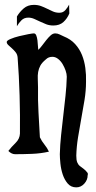

<svg xmlns="http://www.w3.org/2000/svg" viewBox="-20 -666 416 828"><path d="M126 -522Q133 -522 136.5 -513Q140 -504 141.5 -492Q143 -480 143.5 -468.5Q144 -457 145 -451Q152 -457 161 -469Q170 -481 179.5 -493Q189 -505 198.5 -513.5Q208 -522 218 -522Q228 -522 237 -517.5Q246 -513 255 -509Q285 -497 304 -476Q323 -455 333.5 -429Q344 -403 348 -373Q352 -343 351 -314Q351 -275 344.5 -235Q338 -195 330.5 -154.5Q323 -114 316.5 -73.5Q310 -33 309 5Q309 24 313 34Q317 44 324.5 50Q332 56 340.5 62Q349 68 358 80Q360 85 358 90Q358 110 343.5 126Q329 142 309 142Q286 142 272 125.5Q258 109 250.5 86.5Q243 64 240.5 39.5Q238 15 238 -1Q239 -41 243.5 -83.5Q248 -126 253 -168.5Q258 -211 262.5 -253Q267 -295 268 -335Q268 -347 263 -361.5Q258 -376 250 -389.5Q242 -403 230.5 -412Q219 -421 206 -421Q189 -421 178 -410Q161 -396 154 -383Q147 -370 144.5 -355.5Q142 -341 143 -324.5Q144 -308 144 -289Q143 -235 146 -181.5Q149 -128 152 -74Q160 -57 171.5 -43Q183 -29 191 -12Q156 -4 118 -2.5Q80 -1 45 -1Q30 -1 16 -15Q29 -32 47 -49.5Q65 -67 66 -90Q67 -169 64.5 -254.5Q62 -340 56 -418Q55 -431 47.5 -440.5Q40 -450 31.5 -457.5Q23 -465 16 -471.5Q9 -478 9 -485Q9 -491 25.5 -498Q42 -505 62.5 -510Q83 -515 101.5 -518.5Q120 -522 126 -522ZM279 -608Q270 -586 253.5 -571Q237 -556 210 -556Q193 -556 179 -561.5Q165 -567 152.5 -573Q140 -579 127.5 -584.5Q115 -590 102 -590Q84 -590 72.5 -578.5Q61 -567 53 -553V-595Q65 -615 82.5 -630Q100 -645 126 -645Q143 -645 156.5 -640Q170 -635 183 -628.5Q196 -622 208.5 -616.5Q221 -611 236 -611Q252 -611 262 -622.5Q272 -634 278 -646Z"/></svg>

Font: Teutonic
Style: Regular
Weight: 400
Designer: Peter Wiegel
Foundry: Peter Wiegel
Version: 1.000